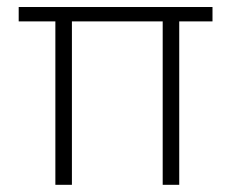

<svg xmlns="http://www.w3.org/2000/svg" viewBox="-20 -514 648 534"><path d="M134 0V-454.5H32V-494.5H571V-454.5H478.5V0H432.5V-454.5H180V0Z"/></svg>

Font: Heraclito ExtraLight
Style: Regular
Weight: 200
Designer: Kostas Bartsokas (font) & Cristiano Sobral (main changes)
Foundry: Kostas Bartsokas (font) & Cristiano Sobral (main changes)
Version: Version 1.00;July 8, 2020;FontCreator 13.0.0.2655 64-bit